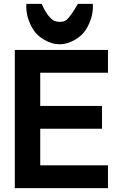

<svg xmlns="http://www.w3.org/2000/svg" viewBox="-20 -968 631 988"><path d="M318.8 -863.3C312 -858.4 301.8 -856 288.6 -855.5C273.4 -856 261.7 -858.4 253.9 -863.8C232.9 -877.9 212.9 -905.8 194.3 -948.2H115.7C115.2 -943.4 115.2 -938 115.2 -933.1C115.2 -895 126.5 -856.9 149.4 -818.4C162.6 -795.9 182.6 -777.3 209.5 -762.2C234.9 -747.6 260.7 -740.2 286.6 -740.2C312.5 -740.2 338.4 -747.6 363.8 -762.2C390.6 -777.3 410.6 -795.9 423.8 -818.4C446.8 -856.9 458 -895 458 -933.1C458 -938 458 -943.4 457.5 -948.2H380.9C355 -902.8 334.5 -874.5 318.8 -863.3ZM56.2 -710.9V0H535.6V-117.2H187V-305.7H504.9V-422.9H187V-593.8H535.6V-710.9Z"/></svg>

Font: Tuffy
Style: Bold
Weight: 700
Designer: Thatcher Ulrich, Karoly Barta, Michael Everson
Version: Version 001.270